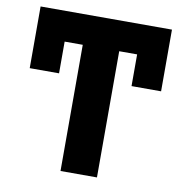

<svg xmlns="http://www.w3.org/2000/svg" viewBox="-80 -781 812 856"><g transform="rotate(10 326.5 -353.5)"><path d="M496.1 -427.7V-571.3H415V0H250V-571.3H168V-427.7H35.2V-707H629.9V-427.7Z"/></g></svg>

Font: Pretendard Std ExtraBold
Style: Regular
Weight: 800
Designer: Base glyphs from Inter by Rasmus Andersson; Hangeul glyphs from Noto Sans CJK(Source Han Sans) by Jang Soo-young and Kan
Foundry: Kil Hyung-jin
Version: Version 1.309